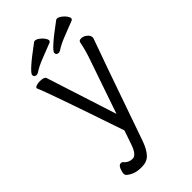

<svg xmlns="http://www.w3.org/2000/svg" viewBox="-273 -954 1045 1045"><g transform="rotate(-45 250.0 -431.0)"><path d="M146 18Q95 18 61 -13Q57 -20 57 -25Q57 -39 65 -58.5Q73 -78 87 -78Q98 -78 103 -69Q121 -49 150 -49Q179 -49 200 -111L227 -190Q72 -647 53 -685L52 -690Q51 -696 63 -700.5Q75 -705 90 -705Q124 -705 129 -691Q141 -654 260 -284L367 -595Q385 -645 396 -701Q399 -711 415 -711Q431 -711 447 -698.5Q463 -686 463 -670Q463 -665 460 -657Q437 -597 255 -75Q238 -29 215.5 -5.5Q193 18 155 18ZM103 -741Q85 -741 85 -758Q85 -779 220 -878Q222 -880 228 -880Q238 -880 252 -870Q266 -860 275 -847.5Q284 -835 284 -826Q284 -820 277 -816Q232 -798 189 -781.5Q146 -765 116 -745Q108 -741 103 -741ZM273 -741Q255 -741 255 -758Q255 -779 390 -878Q392 -880 398 -880Q408 -880 422 -870Q436 -860 445 -847.5Q454 -835 454 -826Q454 -820 447 -816Q402 -798 359 -781.5Q316 -765 286 -745Q278 -741 273 -741Z"/></g></svg>

Font: LXGW WenKai Mono TC
Style: Regular
Weight: 400
Designer: LXGW / Fontworks Inc.
Foundry: LXGW / Fontworks Inc.
Version: Version 1.330